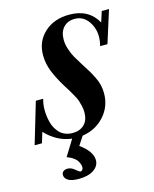

<svg xmlns="http://www.w3.org/2000/svg" viewBox="-162 -765 877 1096"><g transform="rotate(-15 276.5 -217.0)"><path d="M165.5 243.2Q126 243.2 104.5 231.2Q83 219.2 83 197.3Q83 185.1 92.5 177.5Q102.1 169.9 118.2 169.9Q138.7 169.9 158.7 187Q180.2 205.1 187 205.1Q191.9 205.1 197 199Q202.1 192.9 202.1 183.1Q202.1 177.7 200.2 170.4Q198.2 163.1 192.1 150.6Q186 138.2 169.9 126Q153.8 113.8 129.9 105L188 11.2Q100.6 1 33.2 -70.3L14.6 -7.8H-28.8L43.5 -251.5H86.9Q78.1 -221.7 78.1 -186.5Q78.1 -170.4 80.1 -153.8Q82 -137.2 86.7 -117.4Q91.3 -97.7 100.3 -80.8Q109.4 -64 122.3 -49.8Q135.3 -35.6 155.3 -27.3Q175.3 -19 200.2 -19Q242.7 -19 268.6 -44.2Q294.4 -69.3 294.4 -117.2Q294.4 -135.7 289.6 -155.5Q284.7 -175.3 280.8 -187.5Q276.9 -199.7 262.9 -224.4Q249 -249 245.4 -255.1Q241.7 -261.2 223.1 -290.5Q188 -347.7 169.2 -395Q150.4 -442.4 150.4 -491.2Q150.4 -572.8 207.3 -624.8Q264.2 -676.8 354.5 -676.8Q469.2 -676.8 519.5 -586.4L539.6 -648.9H582.5L522 -457.5H479Q486.3 -486.8 486.3 -512.2Q486.3 -564 456.8 -604.7Q427.2 -645.5 378.4 -645.5Q336.4 -645.5 311.8 -619.1Q287.1 -592.8 287.1 -546.4Q287.1 -518.6 297.4 -488.3Q307.6 -458 319.3 -437.5Q331.1 -417 353.5 -381.3Q373.5 -350.6 383.5 -333.7Q393.6 -316.9 406.7 -290.8Q419.9 -264.6 425.3 -240.7Q430.7 -216.8 430.7 -191.9Q430.7 -114.3 379.9 -57.9Q329.1 -1.5 250 10.3L216.3 62Q287.1 112.8 287.1 164.6Q287.1 199.2 254.2 221.2Q221.2 243.2 165.5 243.2Z"/></g></svg>

Font: Elstob 18pt
Style: Bold Italic
Weight: 700
Italic angle: -20°
Designer: Peter S. Baker
Version: Version 1.015